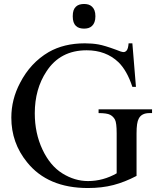

<svg xmlns="http://www.w3.org/2000/svg" viewBox="-20 -930 800 966"><path d="M646 -712 664 -493H646Q619 -575 576 -617Q513 -677 416 -677Q283 -677 214 -571Q155 -482 155 -360Q155 -260 193.5 -178Q232 -96 294 -57.5Q356 -19 423 -19Q461 -19 497.5 -29Q534 -39 567 -58V-259Q567 -312 558.5 -328Q550 -344 534 -352.5Q518 -361 476 -361V-380H745V-361H732Q692 -361 678 -333Q667 -314 667 -259V-45Q608 -14 550.5 1Q493 16 422 16Q220 16 116 -114Q37 -211 37 -338Q37 -430 81 -513Q133 -614 225 -668Q302 -712 407 -712Q444 -712 475 -706.5Q506 -701 563 -680Q591 -668 602 -668Q611 -668 618 -677Q625 -686 627 -712ZM346 -848Q346 -866 350 -877.5Q354 -889 362 -896.5Q370 -904 380.5 -907Q391 -910 403 -910Q415 -910 425 -907Q435 -904 443 -896.5Q451 -889 455.5 -877.5Q460 -866 460 -848Q460 -831 455.5 -819Q451 -807 443 -799.5Q435 -792 425 -789Q415 -786 403 -786Q391 -786 380.5 -789Q370 -792 362 -799.5Q354 -807 350 -819Q346 -831 346 -848Z"/></svg>

Font: MM Ethnic
Style: Regular
Weight: 400
Designer: Khon Soe Zaw Thu
Version: Version 1.00 July 18, 2016, initial release